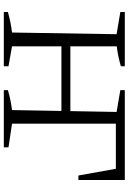

<svg xmlns="http://www.w3.org/2000/svg" viewBox="150 -840 689 1030"><g transform="rotate(90 495.0 -324.5)"><path d="M44 0V-22Q73 -30 100.5 -35.5Q128 -41 154 -44L163 -605L44 -625V-649H335V-628Q311 -621 284 -615Q257 -609 228 -606V-44L335 -25V0ZM193 -309V-357H611V-309ZM945 -649V-400H921L885 -601H643V-44L770 -25V0H463V-22Q491 -30 517.5 -35.5Q544 -41 570 -44L580 -605L463 -625V-649Z"/></g></svg>

Font: Piazzolla 24pt Light
Style: Regular
Weight: 300
Designer: Juan Pablo del Peral
Foundry: Huerta Tipografica
Version: Version 2.005